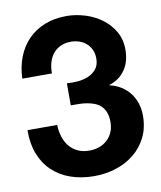

<svg xmlns="http://www.w3.org/2000/svg" viewBox="-82 -780 721 859"><g transform="rotate(-10 278.5 -350.5)"><path d="M228 -417Q251 -415 277.1 -417.2Q303.2 -419.4 325.4 -428.7Q347.7 -438 362.3 -456.1Q377 -474.1 377 -503.9Q377 -526.4 368.9 -543.7Q360.8 -561 347.2 -573Q333.5 -585 315.4 -591.1Q297.4 -597.2 277.8 -597.2Q251 -597.2 230.5 -587.6Q210 -578.1 196.5 -561.5Q183.1 -544.9 176.3 -522Q169.4 -499 169.9 -472.2H35.2Q37.1 -526.4 54.7 -570.8Q72.3 -615.2 103.5 -647Q134.8 -678.7 178.7 -696.3Q222.7 -713.9 276.9 -713.9Q318.8 -713.9 360.8 -701.2Q402.8 -688.5 436.5 -663.8Q470.2 -639.2 491.2 -603Q512.2 -566.9 512.2 -520Q512.2 -494.6 506.1 -471.7Q500 -448.7 487.5 -430.2Q475.1 -411.6 456.8 -397.9Q438.5 -384.3 414.1 -377V-375Q442.9 -368.7 465.8 -354.2Q488.8 -339.8 504.9 -319.1Q521 -298.3 529.5 -272.2Q538.1 -246.1 538.1 -215.8Q538.1 -160.2 516.6 -117.4Q495.1 -74.7 459 -45.7Q422.9 -16.6 376 -1.7Q329.1 13.2 277.8 13.2Q219.2 13.2 170.9 -3.7Q122.6 -20.5 88.1 -53.2Q53.7 -85.9 35.4 -133.3Q17.1 -180.7 18.1 -241.2H152.8Q153.8 -212.9 161.6 -187.5Q169.4 -162.1 184.6 -143.6Q199.7 -125 222.4 -114Q245.1 -103 275.9 -103Q299.8 -103 320.8 -110.6Q341.8 -118.2 357.2 -132.6Q372.6 -147 381.3 -167.2Q390.1 -187.5 390.1 -212.9Q390.1 -239.3 382.8 -257.3Q375.5 -275.4 363.3 -286.9Q351.1 -298.3 335 -304.4Q318.8 -310.5 300.8 -313.5Q282.7 -316.4 263.9 -316.7Q245.1 -316.9 228 -316.9Z"/></g></svg>

Font: XB Khoramshahr
Style: Bold
Weight: 700
Designer: Behnam
Foundry: Irmug
Version: Version 8.005 2009